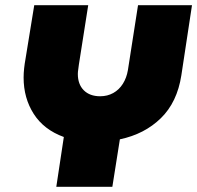

<svg xmlns="http://www.w3.org/2000/svg" viewBox="-20 -720 760 740"><path d="M197 0 226 -192Q149 -220 110 -281Q71 -342 71 -421Q71 -438 73 -456.5Q75 -475 78 -491L112 -700H320L284 -471Q283 -461 281.5 -452Q280 -443 280 -435Q280 -395 303 -372Q326 -349 366 -349Q394 -349 416.5 -361.5Q439 -374 453.5 -397Q468 -420 473 -450L512 -700H720L679 -430Q663 -326 600 -264.5Q537 -203 442 -183L413 0Z"/></svg>

Font: MuseoModerno Thin Black
Style: Italic
Weight: 900
Italic angle: -9°
Version: Version 1.003